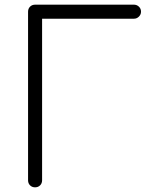

<svg xmlns="http://www.w3.org/2000/svg" viewBox="-20 -801 643 821"><path d="M130 0Q117 0 108.5 -8.5Q100 -17 100 -30V-751Q100 -764 108.5 -772.5Q117 -781 130 -781H553Q565 -781 574 -772.5Q583 -764 583 -751Q583 -739 574 -730Q565 -721 553 -721H160V-30Q160 -17 151.5 -8.5Q143 0 130 0Z"/></svg>

Font: ComfortaaLight
Style: Regular
Weight: 300
Designer: Johan Aakerlund
Foundry: Johan Aakerlund
Version: Version 3.104; ttfautohint (v1.8.1.43-b0c9)